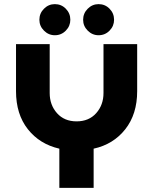

<svg xmlns="http://www.w3.org/2000/svg" viewBox="-20 -915 752 935"><path d="M269 0V-191Q173 -213 115.5 -286Q58 -359 58 -471V-700H222V-462Q222 -404 257.5 -364Q293 -324 353 -324Q413 -324 448.5 -364Q484 -404 484 -462V-700H648V-471Q648 -359 590 -285.5Q532 -212 436 -191V0ZM460.1 -743.4Q429.5 -743.4 407.2 -765.8Q384.8 -788.1 384.8 -818.7Q384.8 -850.2 407.2 -872.5Q429.5 -894.9 460.1 -894.9Q491.6 -894.9 513.5 -872.5Q535.5 -850.2 535.5 -818.7Q535.5 -788.1 513.5 -765.8Q491.6 -743.4 460.1 -743.4ZM247.1 -743.4Q216.5 -743.4 194.2 -765.8Q171.8 -788.1 171.8 -818.7Q171.8 -850.2 194.2 -872.5Q216.5 -894.9 247.1 -894.9Q278.6 -894.9 300.5 -872.5Q322.5 -850.2 322.5 -818.7Q322.5 -788.1 300.5 -765.8Q278.6 -743.4 247.1 -743.4Z"/></svg>

Font: MuseoModerno
Style: Bold
Weight: 700
Designer: Pablo Cosgaya, Héctor Gatti, Marcela Romero, and the Authors of The MuseoModerno Project.
Foundry: Omnibus-Type Team
Version: Version 1.001